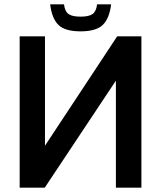

<svg xmlns="http://www.w3.org/2000/svg" viewBox="-20 -868 744 888"><path d="M71 0V-700H188V-194L522 -700H634V0H516V-495L187 0ZM353 -723Q281 -723 250.5 -752.5Q220 -782 212 -848H276Q280 -815 297 -803Q314 -791 353 -791Q391 -791 408 -803Q425 -815 429 -848H494Q486 -782 455 -752.5Q424 -723 353 -723Z"/></svg>

Font: Zen Kaku Gothic New
Style: Bold
Weight: 700
Designer: Yoshimichi Ohira
Foundry: Positype
Version: Version 1.002